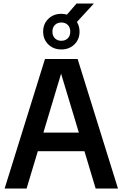

<svg xmlns="http://www.w3.org/2000/svg" viewBox="-20 -1077 700 1097"><path d="M6.5 0 237 -740H423.5L654 0H526.5L462.5 -213H196L132 0ZM228 -319.5H430.5L329 -656ZM330.5 -794.5Q285.5 -794.5 256 -823.2Q226.5 -852 226.5 -896.5Q226.5 -940.5 256 -969.2Q285.5 -998 330.5 -998Q347.5 -998 362.5 -993.5L417.5 -1057H516.5L419.5 -951.5Q434.5 -927 434.5 -896.5Q434.5 -852 405 -823.2Q375.5 -794.5 330.5 -794.5ZM330.5 -844Q353 -844 367.2 -858Q381.5 -872 381.5 -896.5Q381.5 -920.5 367.2 -934.5Q353 -948.5 330.5 -948.5Q308 -948.5 293.8 -934.5Q279.5 -920.5 279.5 -896.5Q279.5 -872 293.8 -858Q308 -844 330.5 -844Z"/></svg>

Font: Encode Sans SemiCondensed SemiCondensed SemiBold
Style: Regular
Weight: 600
Width: 4
Designer: Multiple Designers
Foundry: Impallari Type
Version: Version 3.000; ttfautohint (v1.8.3) -l 8 -r 50 -G 200 -x 14 